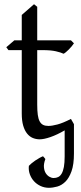

<svg xmlns="http://www.w3.org/2000/svg" viewBox="-20 -645 384 909"><path d="M116.7 140.1Q121.1 135.3 129.2 128.4Q137.2 121.6 146.7 115.2Q156.2 108.9 166 103.3Q175.8 97.7 183.6 94.7Q185.5 97.2 189 100.6Q192.4 104 194.8 107.9Q186.5 129.9 188 146.7Q189.5 163.6 196.5 174.8Q203.6 186 213.9 191.9Q224.1 197.8 233.9 197.8Q246.1 197.8 255.6 193.1Q265.1 188.5 272 176.8Q278.8 165 282.5 145.3Q286.1 125.5 286.1 95.7V-27.8Q250 -6.8 219 3.9Q188 14.6 168 14.6Q150.9 14.6 135.5 8.3Q120.1 2 108.4 -12.5Q96.7 -26.9 89.8 -50.3Q83 -73.7 83 -107.9V-407.7H20L9.8 -421.4L47.9 -454.1H83V-574.2L141.1 -625L156.2 -612.8V-454.1H315.9L330.1 -439.9Q325.7 -433.1 319.1 -425.3Q312.5 -417.5 305.7 -410.6Q298.8 -403.8 292.2 -398.2Q285.6 -392.6 280.8 -390.6Q269 -396.5 245.1 -402.1Q221.2 -407.7 181.6 -407.7H156.2V-149.9Q156.2 -120.6 158.9 -101.1Q161.6 -81.5 168 -70.1Q174.3 -58.6 184.3 -53.7Q194.3 -48.8 209 -48.8Q226.1 -48.8 252 -55.7Q277.8 -62.5 315.9 -82L330.1 -57.1V81.5Q330.1 133.8 318.6 165.8Q307.1 197.8 289.6 215.1Q272 232.4 251 238.3Q230 244.1 211.4 244.1Q190.4 244.1 172.1 235.6Q153.8 227.1 140.9 212.9Q127.9 198.7 121.1 179.7Q114.3 160.6 116.7 140.1Z"/></svg>

Font: Noto Serif Devanagari
Style: Bold
Weight: 700
Designer: Monotype Design Team
Foundry: Monotype Imaging Inc.
Version: Version 1.01